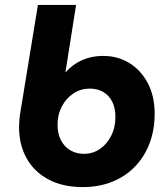

<svg xmlns="http://www.w3.org/2000/svg" viewBox="-20 -750 683 783"><path d="M318 13Q236.3 13 178 -18Q119.7 -49 88.7 -104.2Q57.7 -159.3 57.7 -232Q57.7 -243.7 58.8 -256.3Q60 -269 61.3 -281.7L134.7 -730H290.3L247 -456.3H248.7Q276.7 -488 315.3 -505Q354 -522 400.3 -522Q460.7 -522 508 -492.7Q555.3 -463.3 583 -410.3Q610.7 -357.3 610.7 -286.7Q610.7 -219.7 589.7 -164.8Q568.7 -110 529.8 -70Q491 -30 437 -8.5Q383 13 318 13ZM322.3 -122.7Q358.3 -122.7 387.2 -142.3Q416 -162 433.3 -196Q450.7 -230 450.7 -272.7Q450.7 -309.3 437.7 -335.2Q424.7 -361 401.2 -374.8Q377.7 -388.7 345.3 -388.7Q309.7 -388.7 280 -369.3Q250.3 -350 232.5 -316.5Q214.7 -283 214.7 -241Q214.7 -204.7 228.7 -177.8Q242.7 -151 267.2 -136.8Q291.7 -122.7 322.3 -122.7Z"/></svg>

Font: MuseoModerno Thin
Style: Italic
Weight: 100
Italic angle: -9°
Designer: Pablo Cosgaya, Héctor Gatti, Marcela Romero, and the Authors of The MuseoModerno Project.
Foundry: Omnibus-Type Team
Version: Version 1.003